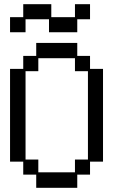

<svg xmlns="http://www.w3.org/2000/svg" viewBox="-20 -869 540 917"><path d="M28 -787H91V-849H225V-787H338V-849H410V-777H349V-715H214V-777H102V-715H28ZM91 -97H28V-540H91V-602H153V-664H349V-602H410V-540H472V-97H410V-35H349V28H153V-35H91ZM163 -107V-46H338V-107H400V-529H338V-591H163V-529H102V-107Z"/></svg>

Font: DotGothic16
Style: Regular
Weight: 400
Designer: Fontworks Inc.
Foundry: Fontworks Inc.
Version: Version 1.100